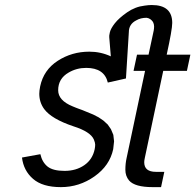

<svg xmlns="http://www.w3.org/2000/svg" viewBox="-20 -746 793 780"><path d="M679.7 -652.8Q679.7 -626 657.2 -523.9H753.4L739.3 -458H643.1L568.4 -105Q565.9 -93.8 565.9 -86.9Q565.9 -47.9 613.3 -47.9H647.5L634.3 14.2H600.1Q527.8 14.2 504.4 -12.7Q489.3 -30.8 489.3 -56.2Q489.3 -81.5 494.1 -103L569.3 -458H522.5L536.6 -523.9H583.5L604.5 -622.1Q606 -629.9 606 -638.9Q606 -647.9 601.6 -656.7Q591.8 -671.4 575.7 -673.8Q551.3 -673.8 533.2 -663.1Q503.4 -647.9 503.4 -615.2L491.7 -427.2L418 -410.6Q403.8 -470.2 330.1 -470.2Q291 -470.2 258.8 -451.2Q216.3 -426.8 216.3 -379.4Q216.3 -337.9 274.9 -314Q282.2 -311 288.8 -308.3Q295.4 -305.7 298.3 -304.7Q307.1 -301.8 314.5 -298.8L358.4 -280.8L380.4 -269.5L399.9 -256.3L417.5 -240.2L430.7 -221.2L440.4 -198.2L443.4 -171.9L439.9 -140.1Q425.8 -73.2 364 -29.5Q302.2 14.2 227.5 14.2Q152.8 14.2 114.3 -19.3Q75.7 -52.7 69.3 -106L144 -119.6Q151.4 -86.9 173.3 -69.3Q195.3 -51.8 242.2 -51.8Q289.1 -51.8 322.5 -75Q356 -98.1 364.7 -140.1Q366.7 -150.9 366.7 -158.4Q366.7 -166 361.3 -179.2Q347.7 -210.9 278.3 -232.9Q189.5 -262.7 159.7 -302.7Q139.6 -330.1 139.6 -365.2Q139.6 -377 143.1 -395Q157.2 -461.9 214.6 -499Q272 -536.1 342.8 -536.1Q389.2 -536.1 430.2 -517.1L423.8 -595.2Q422.9 -599.6 426.3 -614.7Q429.7 -629.9 446.5 -651.4Q463.4 -672.9 496.3 -695.8Q529.3 -718.8 567.4 -723.1Q583 -725.6 596.7 -725.6Q679.7 -725.6 679.7 -652.8Z"/></svg>

Font: Tuffy
Style: Italic
Weight: 400
Italic angle: -12°
Designer: Thatcher Ulrich, Karoly Barta and Michael Everson
Version: Version 001.271